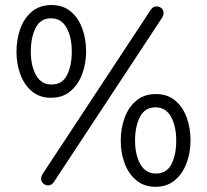

<svg xmlns="http://www.w3.org/2000/svg" viewBox="-20 -728 816 757"><path d="M181.2 -342.5Q136.2 -342.5 106 -367.8Q75.8 -393 60.4 -434.4Q45 -475.8 45 -523.8Q45 -573.5 60.4 -615.6Q75.8 -657.8 106.8 -683Q137.8 -708.2 182.8 -708.2Q228 -708.2 258.5 -683Q289 -657.8 304.2 -616Q319.5 -574.2 319.5 -525.2Q319.5 -476.5 303.5 -434.8Q287.5 -393 257 -367.8Q226.5 -342.5 181.2 -342.5ZM182.8 -394.8Q225.5 -394.8 244.2 -431.9Q263 -469 263 -523.8Q263 -581.5 242.5 -618.6Q222 -655.8 181.2 -655.8Q139.2 -655.8 120.4 -617.9Q101.5 -580 101.5 -525.2Q101.5 -468.2 122.1 -431.5Q142.8 -394.8 182.8 -394.8ZM593 8.5Q548.5 8.5 517.9 -16.8Q487.2 -42 471.6 -83.4Q456 -124.8 456 -172.8Q456 -222.5 471.8 -264.6Q487.5 -306.8 518.5 -332Q549.5 -357.2 594.5 -357.2Q639.8 -357.2 670.2 -332Q700.8 -306.8 716 -265Q731.2 -223.2 731.2 -174.2Q731.2 -125.5 715.2 -83.8Q699.2 -42 668.8 -16.8Q638.2 8.5 593 8.5ZM594.5 -43.8Q637.2 -43.8 656 -80.9Q674.8 -118 674.8 -172.8Q674.8 -230.5 654.2 -267.6Q633.8 -304.8 593 -304.8Q551 -304.8 531.8 -266.9Q512.5 -229 512.5 -174.2Q512.5 -117.2 533.5 -80.5Q554.5 -43.8 594.5 -43.8ZM170 2.8Q159.2 2.8 150.6 -4.4Q142 -11.5 142 -23.8Q142 -31.5 146.8 -40.2L574.8 -690Q583.8 -702.8 597 -702.8Q608 -702.8 616.5 -695.8Q625 -688.8 625 -676.2Q625 -668.5 620.2 -659.8L192.2 -10Q183.2 2.8 170 2.8Z"/></svg>

Font: Quicksand Variable Light
Style: Regular
Weight: 300
Designer: Andrew Paglinawan
Foundry: Andrew Paglinawan
Version: Version 3.004